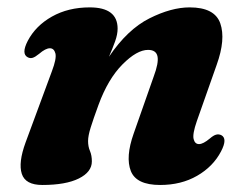

<svg xmlns="http://www.w3.org/2000/svg" viewBox="-20 -500 684 533"><path d="M57 -341Q38.5 -350.5 57 -386.5Q79 -428.5 124.2 -454Q169.5 -479.5 229 -479.5Q306.5 -479.5 306.5 -420.5Q306.5 -404.5 299.5 -385Q292.5 -365.5 282.5 -342.5Q334 -418.5 394.8 -449Q455.5 -479.5 506.5 -479.5Q576 -479.5 591.5 -435.2Q607 -391 581.5 -320L526.5 -164Q514 -128 517.5 -114Q521 -100 532.5 -100Q544 -100 562.5 -115.5Q573 -124.5 580 -126.2Q587 -128 594 -125Q612.5 -115.5 593.5 -79.5Q571.5 -37.5 527.2 -12Q483 13.5 424.5 13.5Q358.5 13.5 343.2 -25.2Q328 -64 351 -129L406.5 -287Q421 -325.5 417.2 -343.5Q413.5 -361.5 391 -361.5Q360 -361.5 320 -321.2Q280 -281 253.5 -209Q239 -169.5 231.8 -146.2Q224.5 -123 224.5 -108.5Q224.5 -93 229.8 -80.8Q235 -68.5 235 -52Q235 -22.5 198.8 -4.5Q162.5 13.5 97.5 13.5Q50.5 13.5 40.5 -17.5Q30.5 -48.5 51 -104.5L124 -302Q137.5 -337.5 133.8 -351.8Q130 -366 118.5 -366Q106.5 -366 88.5 -350.5Q77.5 -341.5 70.5 -339.5Q63.5 -337.5 57 -341Z"/></svg>

Font: Fraunces 9pt S000
Style: Bold Italic
Weight: 700
Italic angle: -16°
Version: Version 1.000; ttfautohint (v1.8.3)